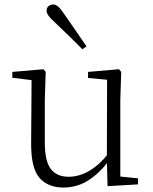

<svg xmlns="http://www.w3.org/2000/svg" viewBox="-20 -823 683 857"><path d="M263 14Q193 14 155.5 -30Q118 -74 119 -185L121 -478L140 -463L35 -476V-502L174 -514L184 -502L180 -377V-188Q180 -103 207 -68.5Q234 -34 286 -34Q334 -34 379.5 -61Q425 -88 463 -137L482 -103H464Q425 -51 375 -18.5Q325 14 263 14ZM460 8 457 -116V-117L458 -467L373 -475V-502L511 -514L521 -502L517 -377V-35L596 -27V0ZM366 -616 348 -603Q316 -635 284.5 -666Q253 -697 225 -723Q205 -741 196.5 -753Q188 -765 188 -775Q188 -789 197 -796Q206 -803 217 -803Q228 -803 238.5 -794.5Q249 -786 264 -764Q288 -730 314 -692Q340 -654 366 -616Z"/></svg>

Font: Noto Serif JP ExtraLight ExtraLight
Style: Regular
Weight: 250
Version: Version 2.003-H1;hotconv 1.1.1;makeotfexe 2.6.0